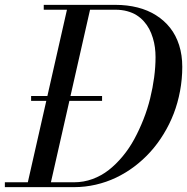

<svg xmlns="http://www.w3.org/2000/svg" viewBox="-55 -770 770 790"><path d="M250 0H-35V-20H59.5L135.5 -355H73V-375H140L220.5 -730H125V-750H420Q468.9 -750 511.2 -739.2Q553.5 -728.5 587.2 -707.1Q621 -685.8 645.1 -655.3Q669.1 -624.9 682.1 -584.1Q695 -543.2 695 -495Q695 -444.5 685.8 -395.4Q676.6 -346.2 659.7 -302.4Q642.8 -258.6 618.2 -218.5Q593.8 -178.4 563.7 -145.1Q533.6 -111.8 497.6 -84.7Q461.5 -57.6 422.1 -38.9Q382.8 -20.2 338.9 -10.1Q295 0 250 0ZM365 -355H230.5L154.5 -20H250Q289.1 -20 325.8 -33.4Q362.4 -46.9 392.7 -70.7Q423 -94.5 450 -127.1Q477 -159.6 497.8 -198.1Q518.6 -236.5 535.3 -278.9Q552 -321.2 562.8 -365.1Q573.6 -408.9 579.3 -452Q585 -495.1 585 -535Q585 -555.4 582.4 -574.8Q579.9 -594.2 573.9 -613.8Q568 -633.4 559.1 -650.4Q550.2 -667.4 536.9 -682.2Q523.6 -697 507 -707.5Q490.4 -718 468.1 -724Q445.9 -730 420 -730H315.5L235 -375H365Z"/></svg>

Font: Bodoni* 11
Style: Italic
Weight: 400
Italic angle: -13°
Version: Version 1.002